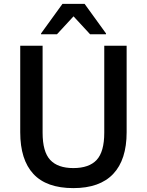

<svg xmlns="http://www.w3.org/2000/svg" viewBox="-20 -955 755 987"><path d="M84 -720H199V-273Q199 -175 238 -133Q277 -91 357 -91Q438 -91 477 -133Q516 -175 516 -273V-720H631V-275Q631 -134 562 -61Q493 12 357 12Q219 12 151.5 -61Q84 -134 84 -275ZM191 -779V-783L301 -935H415L525 -783V-779H443L358 -871L273 -779Z"/></svg>

Font: Kufam Medium
Style: Regular
Weight: 500
Designer: Wael Morcos, Artur Schmal
Foundry: Original Type
Version: Version 1.300; ttfautohint (v1.8.3)